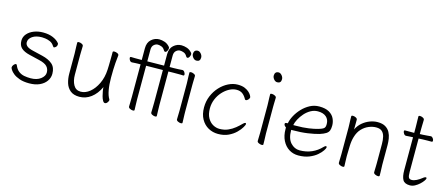

<svg xmlns="http://www.w3.org/2000/svg" viewBox="-47 -1255 4241 1819"><g transform="rotate(15 2073.0 -345.0)"><path d="M195 -246Q140 -259 112.5 -284.5Q85 -310 85 -356Q85 -394 110 -423Q135 -452 176 -468Q217 -484 266 -484Q323 -484 364 -466Q405 -448 425 -422Q428 -419 428 -412Q428 -394 417 -384Q406 -374 399 -374Q395 -374 392.5 -377.5Q390 -381 386 -386Q370 -411 345 -421.5Q320 -432 298 -434.5Q276 -437 266 -437Q208 -437 173 -413Q138 -389 138 -354Q138 -333 155.5 -317.5Q173 -302 216 -292L312 -269Q376 -254 413 -222Q450 -190 450 -128Q450 -89 427 -56Q404 -23 361.5 -3.5Q319 16 260 16Q204 16 165.5 2.5Q127 -11 104 -29.5Q81 -48 71 -64.5Q61 -81 61 -87Q61 -101 72.5 -114.5Q84 -128 94 -128Q100 -128 103 -121Q118 -83 143 -64Q168 -45 198.5 -39.5Q229 -34 260 -34Q322 -34 359 -62.5Q396 -91 396 -126Q396 -162 373.5 -185.5Q351 -209 295 -222Z M1008 -457Q1005 -439 1000.5 -381Q996 -323 996 -237Q996 -169 1005.5 -116.5Q1015 -64 1034 -34Q1036 -30 1036 -27Q1036 -17 1025.5 -3Q1015 11 1002 11Q990 11 980.5 -5.5Q971 -22 964.5 -46Q958 -70 954 -94Q950 -118 950 -132Q917 -61 865.5 -22.5Q814 16 752 16Q695 16 662.5 -11Q630 -38 617 -80.5Q604 -123 604 -171V-368Q604 -374 603 -395Q602 -416 601.5 -439.5Q601 -463 601 -474Q601 -483 616 -483Q630 -483 645 -475.5Q660 -468 660 -456Q660 -448 659.5 -431.5Q659 -415 658.5 -397.5Q658 -380 658 -368V-175Q658 -116 681 -75Q704 -34 752 -34Q798 -34 840.5 -68.5Q883 -103 912 -163.5Q941 -224 945 -301Q946 -316 946.5 -341.5Q947 -367 947.5 -394.5Q948 -422 948 -444Q948 -466 948 -475Q948 -484 964 -484Q978 -484 993 -477Q1008 -470 1008 -459Z M1452 -434 1288 -432V-105Q1288 -74 1289.5 -45Q1291 -16 1291 1Q1291 10 1276 10Q1263 10 1247.5 2.5Q1232 -5 1232 -17Q1232 -29 1233 -59.5Q1234 -90 1234 -116V-431H1214Q1201 -431 1183 -430Q1165 -429 1150 -428H1149Q1136 -428 1127.5 -441Q1119 -454 1119 -464Q1119 -475 1129 -475Q1148 -474 1168 -474Q1188 -474 1203 -474H1234V-589Q1234 -646 1268 -676Q1302 -706 1345 -706Q1371 -706 1399 -696.5Q1427 -687 1449 -661Q1454 -656 1454 -647Q1454 -634 1446 -620Q1438 -606 1427 -606Q1419 -606 1413 -617Q1401 -639 1381 -646.5Q1361 -654 1344 -654Q1324 -654 1306 -638Q1288 -622 1288 -590V-475L1452 -477V-589Q1452 -646 1486 -676Q1520 -706 1563 -706Q1589 -706 1617 -696.5Q1645 -687 1667 -661Q1672 -656 1672 -647Q1672 -634 1664 -620Q1656 -606 1645 -606Q1637 -606 1631 -617Q1619 -639 1599 -646.5Q1579 -654 1562 -654Q1542 -654 1524 -638Q1506 -622 1506 -590V-478H1544Q1564 -478 1591.5 -479.5Q1619 -481 1630 -482H1631Q1643 -482 1652 -469Q1661 -456 1661 -445Q1661 -434 1651 -434Q1643 -435 1624.5 -435Q1606 -435 1587 -435Q1568 -435 1555 -435L1506 -434V-105Q1506 -74 1507.5 -45Q1509 -16 1509 1Q1509 10 1494 10Q1481 10 1465.5 2.5Q1450 -5 1450 -17Q1450 -29 1451 -59.5Q1452 -90 1452 -116ZM1735 -602Q1716 -602 1701.5 -619.5Q1687 -637 1687 -655Q1687 -674 1696.5 -685Q1706 -696 1725 -696Q1742 -696 1757 -678.5Q1772 -661 1772 -641Q1772 -602 1735 -602ZM1704 -368Q1704 -378 1703 -399Q1702 -420 1701.5 -442Q1701 -464 1701 -475Q1701 -483 1716 -483Q1729 -483 1744.5 -475.5Q1760 -468 1760 -457Q1760 -449 1759.5 -432.5Q1759 -416 1758.5 -398Q1758 -380 1758 -368V-105Q1758 -99 1758.5 -78Q1759 -57 1760 -34Q1761 -11 1761 1Q1761 9 1746 9Q1733 9 1717.5 1.5Q1702 -6 1702 -17Q1702 -25 1702.5 -43.5Q1703 -62 1703.5 -80Q1704 -98 1704 -105Z M2345 -142Q2345 -134 2330.5 -109Q2316 -84 2287 -55Q2258 -26 2214.5 -5Q2171 16 2112 16Q2060 16 2016.5 -8Q1973 -32 1946.5 -79Q1920 -126 1920 -194Q1920 -254 1942 -306.5Q1964 -359 2001 -399Q2038 -439 2083.5 -461.5Q2129 -484 2175 -484Q2217 -484 2244.5 -472Q2272 -460 2288 -444.5Q2304 -429 2311 -416Q2318 -403 2318 -400Q2318 -386 2306.5 -374Q2295 -362 2284 -362Q2278 -362 2275 -367Q2258 -399 2235 -416.5Q2212 -434 2177 -434Q2141 -434 2105.5 -415Q2070 -396 2040.5 -363.5Q2011 -331 1993.5 -288.5Q1976 -246 1976 -199Q1976 -142 1996.5 -105.5Q2017 -69 2048.5 -51.5Q2080 -34 2112 -34Q2160 -34 2197 -50.5Q2234 -67 2263.5 -91Q2293 -115 2316 -139Q2329 -152 2337 -152Q2345 -152 2345 -142Z M2528 -602Q2509 -602 2494.5 -619.5Q2480 -637 2480 -655Q2480 -674 2489.5 -685Q2499 -696 2518 -696Q2535 -696 2550 -678.5Q2565 -661 2565 -641Q2565 -602 2528 -602ZM2496 -368Q2496 -378 2495 -399Q2494 -420 2493.5 -442Q2493 -464 2493 -475Q2493 -483 2508 -483Q2522 -483 2537.5 -475.5Q2553 -468 2553 -457Q2553 -449 2552.5 -432.5Q2552 -416 2551.5 -398Q2551 -380 2551 -368V-105Q2551 -99 2552 -78Q2553 -57 2553.5 -34Q2554 -11 2554 1Q2554 9 2539 9Q2526 9 2510 1.5Q2494 -6 2494 -17Q2494 -25 2494.5 -43.5Q2495 -62 2495.5 -80Q2496 -98 2496 -105Z M2773 -201V-198Q2773 -116 2810.5 -75Q2848 -34 2899 -34Q2964 -34 3017.5 -57.5Q3071 -81 3111 -124Q3123 -137 3132 -137Q3140 -137 3140 -127Q3140 -118 3125 -95Q3110 -72 3080.5 -46.5Q3051 -21 3005.5 -2.5Q2960 16 2899 16Q2848 16 2807.5 -9.5Q2767 -35 2743 -82.5Q2719 -130 2719 -195V-210Q2698 -224 2698 -240Q2698 -252 2715 -252Q2717 -252 2721.5 -252.5Q2726 -253 2726 -253Q2732 -289 2753.5 -329Q2775 -369 2808 -404Q2841 -439 2883 -461.5Q2925 -484 2974 -484Q3035 -484 3071 -463Q3107 -442 3122.5 -409Q3138 -376 3138 -340Q3138 -311 3131 -292Q3124 -273 3103.5 -259.5Q3083 -246 3043 -233Q2998 -220 2933 -210.5Q2868 -201 2785 -201ZM2801 -250Q2877 -250 2930.5 -258Q2984 -266 3018 -276Q3049 -285 3062.5 -293Q3076 -301 3080 -312Q3084 -323 3084 -341Q3084 -385 3055 -410.5Q3026 -436 2973 -436Q2936 -436 2903 -417.5Q2870 -399 2844.5 -370Q2819 -341 2802 -309Q2785 -277 2780 -250Z M3638 -294Q3638 -334 3630.5 -365Q3623 -396 3603.5 -414Q3584 -432 3546 -432Q3511 -432 3474 -417Q3437 -402 3407 -370.5Q3377 -339 3362 -288Q3350 -248 3348.5 -198.5Q3347 -149 3346 -105V-91Q3346 -63 3347.5 -38.5Q3349 -14 3349 1Q3349 10 3334 10Q3321 10 3305.5 2.5Q3290 -5 3290 -17Q3290 -25 3290.5 -43.5Q3291 -62 3291.5 -80Q3292 -98 3292 -105V-365Q3292 -375 3291 -396Q3290 -417 3289.5 -439Q3289 -461 3289 -472Q3289 -481 3304 -481Q3318 -481 3333 -473.5Q3348 -466 3348 -454Q3348 -446 3348 -428.5Q3348 -411 3347.5 -392Q3347 -373 3347 -359Q3367 -400 3399.5 -427.5Q3432 -455 3470.5 -469.5Q3509 -484 3546 -484Q3594 -484 3623 -466.5Q3652 -449 3667 -421Q3682 -393 3687 -360.5Q3692 -328 3692 -298V-105Q3692 -99 3693 -78Q3694 -57 3694.5 -34Q3695 -11 3695 1Q3695 10 3680 10Q3667 10 3651.5 2.5Q3636 -5 3636 -17Q3636 -25 3636.5 -41.5Q3637 -58 3637.5 -76Q3638 -94 3638 -105Z M4102 -89Q4114 -97 4121 -97Q4130 -97 4130 -88Q4130 -80 4118 -63Q4106 -46 4086.5 -28Q4067 -10 4043 3Q4019 16 3994 16Q3942 16 3924 -15.5Q3906 -47 3906 -110V-432H3902Q3880 -431 3859 -429.5Q3838 -428 3838 -428Q3825 -428 3816 -441.5Q3807 -455 3807 -465Q3807 -475 3817 -475H3906V-528Q3906 -538 3905.5 -559Q3905 -580 3904.5 -602Q3904 -624 3904 -635Q3904 -644 3919 -644Q3932 -644 3947 -636.5Q3962 -629 3962 -617Q3962 -609 3961.5 -592.5Q3961 -576 3960.5 -558Q3960 -540 3960 -528V-478L3990 -479Q4008 -480 4032 -482Q4056 -484 4066 -485H4067Q4079 -485 4088 -472.5Q4097 -460 4097 -449Q4097 -437 4087 -437Q4077 -437 4049 -437Q4021 -437 4001 -436L3960 -434V-108Q3960 -66 3968 -52Q3976 -38 3998 -38Q4019 -38 4045 -51Q4071 -64 4097 -85Z"/></g></svg>

Font: Moon Stars Kai T Light
Style: Regular
Weight: 300
Designer: GuiWonder
Version: Version 1.101